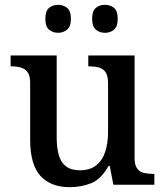

<svg xmlns="http://www.w3.org/2000/svg" viewBox="-20 -766 684 796"><path d="M269 10Q190 10 147.5 -37Q105 -84 105 -187V-422Q105 -452 94.5 -466.5Q84 -481 66.5 -486Q49 -491 27 -491H24V-536H215V-198Q215 -155 223.5 -124Q232 -93 253.5 -76.5Q275 -60 312 -60Q352 -60 378 -80Q404 -100 416 -136Q428 -172 428 -219V-421Q428 -452 417.5 -467Q407 -482 389 -486.5Q371 -491 349 -491H346V-536H538V-111Q538 -82 548.5 -67.5Q559 -53 577 -49Q595 -45 616 -45H620V0H450L435 -78H430Q399 -23 358 -6.5Q317 10 269 10ZM415 -630Q393 -630 377.5 -643Q362 -656 362 -688Q362 -721 377.5 -733.5Q393 -746 415 -746Q437 -746 452.5 -733.5Q468 -721 468 -688Q468 -656 452.5 -643Q437 -630 415 -630ZM221 -630Q199 -630 183.5 -643Q168 -656 168 -688Q168 -721 183.5 -733.5Q199 -746 221 -746Q242 -746 258 -733.5Q274 -721 274 -688Q274 -656 258 -643Q242 -630 221 -630Z"/></svg>

Font: Noto Serif Kannada Medium
Style: Regular
Weight: 500
Version: Version 2.003